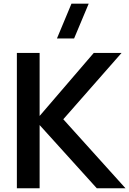

<svg xmlns="http://www.w3.org/2000/svg" viewBox="-20 -1002 688 1022"><path d="M374.5 -797.4H283.2L360.4 -982.4H452.1ZM69.8 0V-720.2H190.9V-384.8L479 -720.2H627L316.9 -367.2L647.9 0H495.1L190.9 -336.4V0Z"/></svg>

Font: Vela Sans Bd
Style: Bold
Weight: 700
Designer: Principal design: Mikhail Sharanda - project Manrope.
Design modification: Ravid Balaliev
Foundry: Mikhail Sharanda
Version: Version 1.001